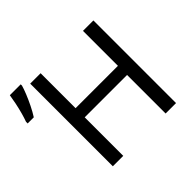

<svg xmlns="http://www.w3.org/2000/svg" viewBox="-174 -963 1173 1173"><g transform="rotate(-45 412.5 -376.0)"><path d="M182 0V-714H272V-412H638V-714H728V0H638V-333H272V0ZM-1 -553V-567Q8 -591 17 -624Q26 -657 33 -691Q40 -725 44 -752H138V-741Q132 -719 118.5 -685.5Q105 -652 87.5 -616.5Q70 -581 52 -553Z"/></g></svg>

Font: BC Sans
Style: Regular
Weight: 400
Designer: Monotype Design Team
Province of B.C.
Foundry: Monotype Imaging Inc.
Version: Version 2.000;GOOG;noto-source:20170915:90ef993387c0